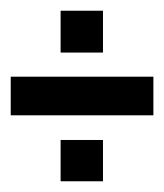

<svg xmlns="http://www.w3.org/2000/svg" viewBox="-20 -529 306 358"><path d="M93 -431H172V-509H93ZM266 -386H0V-314H266ZM93 -191H172V-268H93Z"/></svg>

Font: Queering
Style: Regular
Weight: 400
Designer: Adam Naccarato
Foundry: adamnac
Version: Version 2.000;hotconv 1.0.109;makeotfexe 2.5.65596